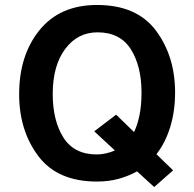

<svg xmlns="http://www.w3.org/2000/svg" viewBox="-20 -716 781 772"><path d="M600 36 531 -27Q497 -8 457 3Q417 14 370 14Q211 14 134 -88.5Q57 -191 57 -337Q57 -494 139 -595Q221 -696 370 -696Q530 -696 607 -593Q684 -490 684 -344Q684 -269 664.5 -205.5Q645 -142 609 -96L676 -31ZM192 -338Q192 -231 235 -163Q278 -95 369 -95Q388 -95 407 -99.5Q426 -104 442 -111L359 -188L447 -255L519 -185Q533 -214 541 -253.5Q549 -293 549 -344Q549 -450 506 -518Q463 -586 372 -586Q292 -586 242 -519Q192 -452 192 -338Z"/></svg>

Font: Palanquin Dark
Style: Regular
Weight: 400
Designer: Pria Ravichandran
Version: Version 1.001